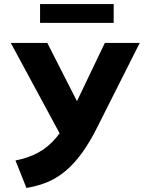

<svg xmlns="http://www.w3.org/2000/svg" viewBox="-20 -911 707 944"><path d="M110 13 56 -122Q120 -134.5 168.8 -161.2Q217.5 -188 255.8 -233.5Q294 -279 327 -348L495.5 -700H667L459.5 -288Q422.5 -213.5 384 -160.2Q345.5 -107 303.5 -71.5Q261.5 -36 213.8 -16Q166 4 110 13ZM301.5 -203 33 -700H212.5L401.5 -329ZM177 -798.5V-891H539V-798.5Z"/></svg>

Font: Geologica SemiBold
Style: Regular
Weight: 600
Designer: Sindre Bremnes, Frode Helland
Foundry: Monokrom Skriftforlag AS
Version: Version 1.010;gftools[0.9.28]